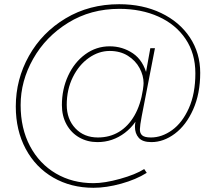

<svg xmlns="http://www.w3.org/2000/svg" viewBox="-20 -730 1026 912"><path d="M55 -224Q55 -353 117.5 -464.5Q180 -576 292 -643Q404 -710 546 -710Q658 -710 745.5 -668Q833 -626 882 -552Q931 -478 931 -384Q931 -285 897.5 -210Q864 -135 810.5 -95Q757 -55 699 -55Q657 -55 639 -75.5Q621 -96 621 -128Q621 -148 631 -185L646 -229L656 -218Q631 -143 573 -99Q515 -55 443 -55Q395 -55 356.5 -77Q318 -99 296 -139Q274 -179 274 -231Q274 -306 303.5 -370Q333 -434 385 -472Q437 -510 501 -510Q562 -510 611.5 -476.5Q661 -443 679 -370L669 -362L694 -501H716L653 -177Q645 -135 644.5 -116Q644 -97 655.5 -87Q667 -77 697 -77Q749 -77 797.5 -112Q846 -147 877 -216Q908 -285 908 -382Q908 -476 861.5 -545Q815 -614 733 -651Q651 -688 547 -688Q411 -688 304 -622Q197 -556 137.5 -450.5Q78 -345 78 -231Q78 -120 122.5 -36Q167 48 245.5 94Q324 140 424 140Q477 140 550.5 119.5Q624 99 665 73L677 91Q626 123 555.5 142.5Q485 162 424 162Q317 162 233 113.5Q149 65 102 -23Q55 -111 55 -224ZM659 -305Q662 -326 662 -335Q662 -371 643 -406.5Q624 -442 587.5 -465Q551 -488 501 -488Q449 -488 402 -455Q355 -422 326 -363.5Q297 -305 297 -232Q297 -164 338 -120.5Q379 -77 445 -77Q501 -77 545 -103.5Q589 -130 618.5 -181Q648 -232 659 -305Z"/></svg>

Font: Easer Grotesk Variable
Style: Regular
Weight: 400
Designer: Boardeaser, Bonnie Shaver-Troup, Thomas Jockin
Foundry: Lexend
Version: Version 1.001;Glyphs 3.1.2 (3151)